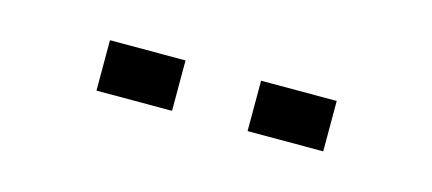

<svg xmlns="http://www.w3.org/2000/svg" viewBox="-25 -896 518 230"><g transform="rotate(15 234.5 -781.0)"><path d="M93.8 -750V-812.5H187.5V-750ZM281.2 -750V-812.5H375V-750Z"/></g></svg>

Font: Signwood
Style: Regular
Weight: 400
Designer: GGBotNet
Foundry: GGBotNet
Version: 0.95